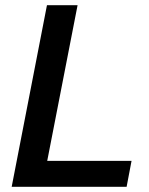

<svg xmlns="http://www.w3.org/2000/svg" viewBox="-20 -720 574 740"><path d="M25 0H468L487 -100H162L279 -700H161Z"/></svg>

Font: Uncut Sans Semibold Italic
Style: Regular
Weight: 600
Italic angle: -11°
Designer: Kasper Nordkvist
Foundry: UNCUT.wtf
Version: Version 1.304;Glyphs 3.2 (3246)